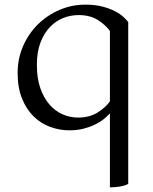

<svg xmlns="http://www.w3.org/2000/svg" viewBox="-20 -550 661 828"><path d="M454 -61Q443 -49 427 -36Q411 -23 389 -12.5Q367 -2 340 5Q313 12 279 12Q237 12 197 -2.5Q157 -17 125.5 -47.5Q94 -78 75 -125Q56 -172 56 -236Q56 -297 79.5 -351Q103 -405 143 -444.5Q183 -484 236 -507Q289 -530 348 -530Q391 -530 422.5 -521.5Q454 -513 476 -501.5Q498 -490 512 -477Q526 -464 533 -455V243Q519 251 496.5 254.5Q474 258 454 258ZM316 -43Q367 -43 402 -65.5Q437 -88 454 -113V-416Q437 -441 403 -463Q369 -485 319 -485Q285 -485 253 -472.5Q221 -460 195.5 -433.5Q170 -407 154.5 -366.5Q139 -326 139 -271Q139 -212 154 -169.5Q169 -127 194 -98.5Q219 -70 251 -56.5Q283 -43 316 -43Z"/></svg>

Font: Gotu
Style: Regular
Weight: 400
Designer: Sarang Kulkarni & Kailash Malviya
Foundry: Ek Type
Version: Version 2.320;hotconv 1.0.109;makeotfexe 2.5.65596; ttfautoh